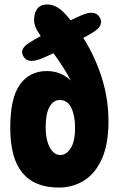

<svg xmlns="http://www.w3.org/2000/svg" viewBox="-20 -828 534 862"><path d="M244 14Q135 14 80.5 -52Q26 -118 26 -254Q26 -388 69.5 -448.5Q113 -509 190 -509Q223 -509 249.5 -498Q276 -487 298 -466Q282 -497 262 -528Q242 -559 220 -589Q186 -573 161 -563Q129 -552 111.5 -555.5Q94 -559 85 -575Q65 -608 113 -637Q133 -650 163 -666Q133 -707 133 -737Q133 -771 148 -789.5Q163 -808 191 -808Q217 -808 241 -793Q265 -778 297 -737Q330 -753 352 -762Q407 -784 427 -751Q438 -734 431 -716Q424 -698 393 -680Q375 -669 354 -658Q407 -574 437 -479Q467 -384 467 -283Q467 -181 437.5 -115Q408 -49 357.5 -17.5Q307 14 244 14ZM251 -132Q277 -132 297 -162Q317 -192 317 -255Q317 -309 300 -344Q283 -379 248 -379Q220 -379 202.5 -348.5Q185 -318 185 -256Q185 -202 203 -167Q221 -132 251 -132Z"/></svg>

Font: DynaPuff Condensed Medium
Style: Regular
Weight: 500
Width: 3
Designer: Toshi Omagari, Jennifer Daniel
Foundry: Google Fonts
Version: Version 2.000; ttfautohint (v1.8.4.7-5d5b)